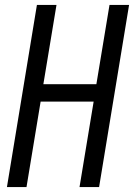

<svg xmlns="http://www.w3.org/2000/svg" viewBox="-20 -755 541 775"><path d="M8 0 129 -735H208L155 -415H369L422 -735H501L380 0H301L358 -345H144L87 0Z"/></svg>

Font: Iosevka Oblique
Style: Regular
Weight: 400
Italic angle: -9°
Monospace: yes
Designer: Belleve Invis
Foundry: Belleve Invis
Version: Version 32.5.0; ttfautohint (v1.8.4)